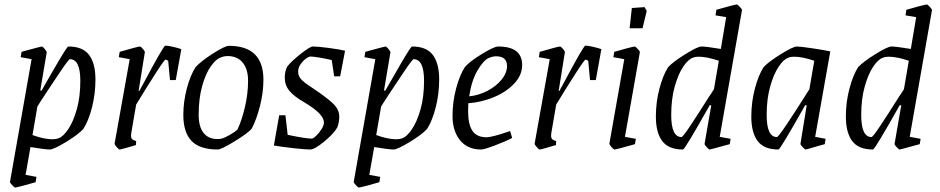

<svg xmlns="http://www.w3.org/2000/svg" viewBox="-20 -663 4223 863"><path d="M409 -306Q409 -241 393.5 -180.5Q378 -120 355 -84Q333 -59 277 -25Q221 9 204 9Q183 9 117 -2L95 123L144 132L140 156Q113 164 86.5 171Q60 178 48 180Q45 180 34.5 169Q24 158 25 154L122 -397L73 -406L77 -430L102 -437Q165 -454 168 -454Q172 -454 181 -443Q190 -432 190 -428L161 -256H167Q202 -318 242 -386Q282 -454 287 -454Q352 -454 380.5 -416Q409 -378 409 -306ZM341 -300Q341 -397 294 -397Q289 -397 252.5 -343Q216 -289 193 -254Q170 -219 161 -205Q158 -199 148 -184L126 -56Q178 -37 216 -37Q232 -37 244 -42Q264 -49 286.5 -82Q309 -115 325 -171Q341 -227 341 -300Z M795 -442 770 -303H744L736 -390Q726 -395 724 -395Q719 -395 677 -329.5Q635 -264 592 -193L570 -65Q569 -60 569 -53Q569 -42 574.5 -37Q580 -32 592 -29L591 -11Q578 -7 550 1Q522 9 518 9Q514 9 504.5 -2Q495 -13 495 -17L563 -397L514 -406L518 -430Q601 -454 609 -454Q613 -454 622.5 -443Q632 -432 631 -428L603 -254H606L621 -281Q715 -458 723 -458Q734 -458 758 -452.5Q782 -447 795 -442Z M804 -147Q804 -206 820 -266Q836 -326 859 -361Q882 -387 936.5 -422Q991 -457 1009 -457Q1164 -457 1164 -305Q1164 -246 1148 -184.5Q1132 -123 1111 -84Q1091 -62 1032.5 -26.5Q974 9 959 9Q878 9 841 -29.5Q804 -68 804 -147ZM976 -40Q989 -43 1012.5 -56.5Q1036 -70 1047 -80Q1067 -122 1081 -182Q1095 -242 1095 -300Q1095 -352 1071 -381.5Q1047 -411 1003 -411Q984 -411 966 -402Q948 -394 926 -362.5Q904 -331 888.5 -275.5Q873 -220 873 -147Q873 -93 895 -65.5Q917 -38 957 -38Q970 -38 976 -40Z M1320 -341Q1320 -319 1337.5 -302.5Q1355 -286 1394 -261Q1445 -227 1475 -199.5Q1505 -172 1505 -139Q1505 -128 1502.5 -113.5Q1500 -99 1496 -90Q1480 -62 1437 -26.5Q1394 9 1374 9Q1353 9 1299 3Q1245 -3 1211 -9L1235 -145H1263L1273 -57Q1354 -40 1381 -40Q1388 -40 1401.5 -53Q1415 -66 1425.5 -83Q1436 -100 1436 -112Q1436 -132 1414.5 -154Q1393 -176 1348 -203Q1302 -229 1281 -254.5Q1260 -280 1260 -313Q1260 -345 1272 -365Q1292 -390 1333 -422Q1374 -454 1386 -454Q1409 -454 1458 -447.5Q1507 -441 1531 -435L1509 -320H1482L1471 -393Q1446 -399 1416.5 -404Q1387 -409 1376 -409Q1368 -409 1354.5 -399Q1341 -389 1330.5 -373.5Q1320 -358 1320 -341Z M1954 -306Q1954 -241 1938.5 -180.5Q1923 -120 1900 -84Q1878 -59 1822 -25Q1766 9 1749 9Q1728 9 1662 -2L1640 123L1689 132L1685 156Q1658 164 1631.5 171Q1605 178 1593 180Q1590 180 1579.5 169Q1569 158 1570 154L1667 -397L1618 -406L1622 -430L1647 -437Q1710 -454 1713 -454Q1717 -454 1726 -443Q1735 -432 1735 -428L1706 -256H1712Q1747 -318 1787 -386Q1827 -454 1832 -454Q1897 -454 1925.5 -416Q1954 -378 1954 -306ZM1886 -300Q1886 -397 1839 -397Q1834 -397 1797.5 -343Q1761 -289 1738 -254Q1715 -219 1706 -205Q1703 -199 1693 -184L1671 -56Q1723 -37 1761 -37Q1777 -37 1789 -42Q1809 -49 1831.5 -82Q1854 -115 1870 -171Q1886 -227 1886 -300Z M2085 -199Q2084 -187 2084 -163Q2084 -104 2103.5 -75Q2123 -46 2167 -46Q2192 -46 2273 -74L2282 -43Q2254 -28 2205 -9.5Q2156 9 2143 9Q2081 9 2047.5 -33Q2014 -75 2014 -141Q2014 -205 2030 -265Q2046 -325 2069 -361Q2090 -386 2145.5 -420Q2201 -454 2219 -454Q2327 -454 2327 -371Q2327 -325 2291 -287Q2255 -249 2199 -226Q2143 -203 2085 -199ZM2089 -230Q2131 -234 2170.5 -254.5Q2210 -275 2234.5 -305Q2259 -335 2259 -366Q2259 -410 2210 -410Q2194 -410 2176 -402Q2152 -391 2125.5 -345Q2099 -299 2089 -230Z M2683 -442 2658 -303H2632L2624 -390Q2614 -395 2612 -395Q2607 -395 2565 -329.5Q2523 -264 2480 -193L2458 -65Q2457 -60 2457 -53Q2457 -42 2462.5 -37Q2468 -32 2480 -29L2479 -11Q2466 -7 2438 1Q2410 9 2406 9Q2402 9 2392.5 -2Q2383 -13 2383 -17L2451 -397L2402 -406L2406 -430Q2489 -454 2497 -454Q2501 -454 2510.5 -443Q2520 -432 2519 -428L2491 -254H2494L2509 -281Q2603 -458 2611 -458Q2622 -458 2646 -452.5Q2670 -447 2683 -442Z M2719 -17 2786 -397 2737 -406 2741 -430Q2768 -438 2794.5 -445Q2821 -452 2833 -454Q2836 -454 2846.5 -443Q2857 -432 2856 -428L2789 -48L2838 -39L2834 -15Q2750 9 2742 9Q2738 9 2728.5 -2Q2719 -13 2719 -17ZM2820 -627 2877 -631 2887 -614 2868 -536H2810Z M3315 -617 3215 -48 3264 -39 3260 -15 3234 -8Q3173 9 3170 9Q3166 9 3156 -2Q3146 -13 3147 -17L3177 -190H3170Q3058 9 3050 9Q2985 9 2956.5 -29Q2928 -67 2928 -139Q2928 -204 2944 -264.5Q2960 -325 2983 -361Q3005 -385 3060.5 -419.5Q3116 -454 3133 -454Q3154 -454 3220 -443L3244 -586L3196 -594L3200 -619Q3227 -627 3253.5 -634Q3280 -641 3292 -643Q3295 -643 3305.5 -632Q3316 -621 3315 -617ZM3168 -230Q3178 -244 3189 -262L3211 -390Q3157 -408 3122 -408Q3103 -408 3093 -403Q3073 -396 3051 -363.5Q3029 -331 3013 -275Q2997 -219 2997 -146Q2997 -47 3043 -47Q3049 -47 3082 -96.5Q3115 -146 3168 -230Z M3644 -48 3691 -39 3687 -15 3658 -7Q3605 9 3601 9Q3598 9 3587.5 -2Q3577 -13 3578 -17L3606 -190H3599Q3487 9 3479 9Q3414 9 3385.5 -29Q3357 -67 3357 -139Q3357 -204 3373 -264.5Q3389 -325 3412 -361Q3434 -385 3489.5 -419.5Q3545 -454 3562 -454Q3577 -454 3631 -446Q3685 -438 3712 -432ZM3618 -262 3640 -390Q3586 -408 3551 -408Q3532 -408 3522 -403Q3502 -396 3480 -363.5Q3458 -331 3442 -275Q3426 -219 3426 -146Q3426 -47 3472 -47Q3483 -47 3618 -262Z M4169 -617 4069 -48 4118 -39 4114 -15 4088 -8Q4027 9 4024 9Q4020 9 4010 -2Q4000 -13 4001 -17L4031 -190H4024Q3912 9 3904 9Q3839 9 3810.5 -29Q3782 -67 3782 -139Q3782 -204 3798 -264.5Q3814 -325 3837 -361Q3859 -385 3914.5 -419.5Q3970 -454 3987 -454Q4008 -454 4074 -443L4098 -586L4050 -594L4054 -619Q4081 -627 4107.5 -634Q4134 -641 4146 -643Q4149 -643 4159.5 -632Q4170 -621 4169 -617ZM4022 -230Q4032 -244 4043 -262L4065 -390Q4011 -408 3976 -408Q3957 -408 3947 -403Q3927 -396 3905 -363.5Q3883 -331 3867 -275Q3851 -219 3851 -146Q3851 -47 3897 -47Q3903 -47 3936 -96.5Q3969 -146 4022 -230Z"/></svg>

Font: Grenze Light
Style: Italic
Weight: 300
Italic angle: -10°
Designer: Renata Polastri
Foundry: Omnibus-Type
Version: Version 1.002; ttfautohint (v1.8)